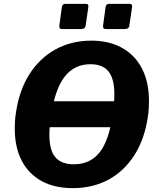

<svg xmlns="http://www.w3.org/2000/svg" viewBox="-20 -974 813 992"><path d="M436.5 -938.3 422.9 -844.5Q421.9 -833.2 415.5 -828.6Q409.1 -823.9 396.1 -823.9H302.8Q291.6 -823.9 288.6 -828.4Q285.7 -832.9 286.7 -842.5L299.6 -936.9Q302.6 -954 316.3 -954H424.5Q438.8 -954 436.5 -938.3ZM662.4 -938.3 648.8 -844.5Q647.8 -833.2 641.4 -828.6Q635 -823.9 622 -823.9H528.7Q517.5 -823.9 514.5 -828.4Q511.6 -832.9 512.6 -842.5L525.5 -936.9Q528.5 -954 542.2 -954H650.4Q664.7 -954 662.4 -938.3ZM612.7 -316.8H171.6V-450.9H612.7ZM356.5 -2Q261.7 -2 194.7 -38.6Q127.8 -75.3 92.1 -144.1Q56.4 -213 56.4 -308.5Q56.4 -327.2 57.5 -347.7Q58.6 -368.1 61.9 -388.8Q78.5 -506 131.7 -589.9Q184.9 -673.9 267 -718.9Q349 -764 451.3 -764Q544.4 -764 611.4 -726.4Q678.3 -688.7 714 -619Q749.7 -549.3 749.7 -452.2Q749.7 -433.8 748.6 -413.7Q747.5 -393.6 744.2 -372.6Q727.9 -257.4 675.4 -174.1Q622.9 -90.9 541.4 -46.4Q459.8 -2 356.5 -2ZM362 -125.2Q446.3 -125.2 495.3 -187.5Q544.2 -249.8 563.2 -387.3Q567.2 -415.7 569.1 -440.3Q570.9 -465 570.9 -486.3Q570.9 -567.4 540.7 -604.8Q510.5 -642.2 447.4 -642.2Q363.3 -642.2 313.1 -576.6Q262.9 -511.1 242.9 -370.4Q238.9 -343.3 237 -319.7Q235.2 -296 235.2 -275.7Q235.2 -196.8 266.4 -161Q297.6 -125.2 362 -125.2Z"/></svg>

Font: Libre Franklin Thin
Style: Italic
Weight: 100
Italic angle: -8°
Designer: Pablo Impallari, Rodrigo Fuenzalida, Nhung Nguyen
Foundry: Impallari Type
Version: Version 3.000